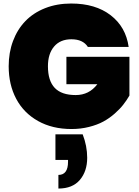

<svg xmlns="http://www.w3.org/2000/svg" viewBox="-20 -735 796 1101"><path d="M297.9 35.2H454.1Q480 102.5 480 169.9Q480 247.1 438 296.6Q396 346.2 314.9 346.2V268.1Q370.1 268.1 370.1 192.9V182.1H297.9ZM388.2 -714.8Q527.3 -714.8 614.5 -647.7Q701.7 -580.6 717.8 -465.8H483.9Q456.1 -509.8 389.2 -509.8Q325.7 -509.8 290.3 -468.3Q254.9 -426.8 254.9 -355Q254.9 -272 293.9 -231Q333 -189.9 414.1 -189.9Q491.2 -189.9 538.1 -252H360.8V-409.2H722.2V-187Q706.1 -159.2 686.5 -134.3Q667 -109.4 637 -83Q606.9 -56.6 572.3 -37.8Q537.6 -19 490.2 -7.1Q442.9 4.9 390.1 4.9Q280.3 4.9 198.2 -41Q116.2 -86.9 73 -168.2Q29.8 -249.5 29.8 -355Q29.8 -433.6 54.7 -500Q79.6 -566.4 125.5 -614Q171.4 -661.6 238.8 -688.2Q306.2 -714.8 388.2 -714.8Z"/></svg>

Font: SVN-Poppins Black
Style: Regular
Weight: 900
Designer: Ninad Kale (Devanagari), Jonny Pinhorn (Latin)
Foundry: Indian Type Foundry
Version: Version 3.002 2017